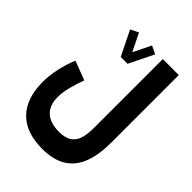

<svg xmlns="http://www.w3.org/2000/svg" viewBox="-263 -829 1199 1199"><g transform="rotate(45 337.0 -229.0)"><path d="M272.9 -510.7 192.9 -673.8 245.6 -699.7 303.2 -582.5 360.8 -699.7 413.6 -673.8 333.5 -510.7ZM609.4 -85.9Q609.4 17.1 581.5 90.6Q553.7 164.1 492.7 203.1Q431.6 242.2 332 242.2Q187.5 242.2 113 164.6Q38.6 86.9 38.6 -55.2Q38.6 -112.8 52.2 -175.3Q65.9 -237.8 89.4 -294.4L215.8 -246.1Q199.2 -202.6 185.3 -150.6Q171.4 -98.6 171.4 -55.2Q171.4 16.1 211.4 54.4Q251.5 92.8 332 92.8Q387.2 92.8 416.7 71.5Q446.3 50.3 457.3 12Q468.3 -26.4 468.3 -77.1V-687H609.4Z"/></g></svg>

Font: Vazirmatn FD NL Black
Style: Regular
Weight: 900
Designer: Saber Rastikerdar
Foundry: Saber Rastikerdar
Version: Version 33.003